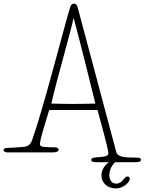

<svg xmlns="http://www.w3.org/2000/svg" viewBox="-70 -855 811 1077"><path d="M365 -816C361 -830 351 -835 345 -835C335 -835 327 -826 324 -816C283 -681 172 -241 110 -69C101 -45 90 -34 61 -31C51 -30 -2 -26 -30 -25C-43 -25 -50 -20 -50 -14C-50 -4 -39 0 -27 0H225C251 0 259 -8 259 -15C259 -29 238 -29 225 -29C195 -30 154 -27 154 -45C154 -75 187 -174 206 -238H477C486 -202 538 -20 538 5C538 38 442 16 442 41C442 51 449 55 473 55H540C521 69 499 94 499 129C499 172 534 202 580 202C627 202 658 162 658 151C658 143 656 135 644 135C626 135 618 175 582 175C551 175 543 144 543 128C543 114 549 78 576 55H686C709 55 721 52 721 41C721 29 704 29 685 29C622 29 589 24 582 -3ZM343 -755C382 -609 433 -405 465 -274C424 -273 381 -272 340 -272C299 -272 259 -273 218 -274C245 -396 326 -673 343 -755Z"/></svg>

Font: Life Savers
Style: Regular
Weight: 400
Designer: Pablo Impallari, Rodrigo Fuenzalida, Brenda Gallo
Foundry: Pablo Impallari, Rodrigo Fuenzalida, Brenda Gallo
Version: Version 3.000